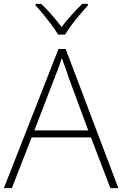

<svg xmlns="http://www.w3.org/2000/svg" viewBox="-20 -968 630 988"><path d="M548 0 448 -261H143L41 0H0L281 -716H318L589 0ZM330 -578Q327 -590 321.5 -604.5Q316 -619 310 -636Q304 -653 298 -670Q293 -654 287.5 -637.5Q282 -621 276 -606Q270 -591 265 -578L157 -297H434ZM279 -790Q267 -811 246.5 -838.5Q226 -866 204 -893Q182 -920 163 -940V-948H192Q220 -922 247.5 -890Q275 -858 297 -829Q319 -858 347.5 -890Q376 -922 403 -948H432V-940Q414 -920 391 -893Q368 -866 347.5 -838.5Q327 -811 315 -790Z"/></svg>

Font: Noto Sans Cham ExtraLight
Style: Regular
Weight: 250
Version: Version 2.002